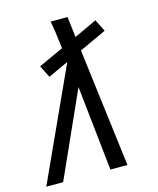

<svg xmlns="http://www.w3.org/2000/svg" viewBox="-121 -813 732 891"><g transform="rotate(-15 245.0 -367.5)"><path d="M-10 0 234 -534 136 -489 107 -547 227 -602 224 -625Q221 -653 217 -680.5Q213 -708 208 -735H289L300 -644L301 -636L410 -687L439 -629L309 -569L380 0H298L254 -408L71 0Z"/></g></svg>

Font: Iosevka Gothic
Style: Italic
Weight: 400
Italic angle: -9°
Monospace: yes
Designer: Belleve Invis
Foundry: Belleve Invis
Version: Version 15.5.1; ttfautohint (v1.8.4)